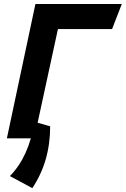

<svg xmlns="http://www.w3.org/2000/svg" viewBox="-20 -696 633 966"><path d="M152.3 0H14.6L158.2 -675.8H592.8L543.9 -549.8H271.5ZM142.6 250.5 29.8 189.9Q125 93.3 153.8 -83L232.4 -60.5Q232.4 116.2 142.6 250.5Z"/></svg>

Font: Cadman
Style: Bold Italic
Weight: 700
Italic angle: -12°
Designer: Paul James MIller
Foundry: High-Logic / Made with FontCreator
Version: Version 2.114;March 28, 2021;FontCreator 13.0.0.2683 64-bit